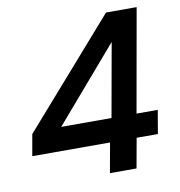

<svg xmlns="http://www.w3.org/2000/svg" viewBox="-79 -773 793 846"><g transform="rotate(-10 317.5 -350.0)"><path d="M345 0 369 -133H21L38 -229L451 -700H588L506 -238H601L583 -133H488L464 0ZM169 -238H394L453 -568Z"/></g></svg>

Font: DM Sans 24pt SemiBold
Style: Italic
Weight: 600
Italic angle: -10°
Designer: Colophon Foundry, Jonny Pinhorn
Foundry: Colophon Foundry
Version: Version 4.004;gftools[0.9.30]